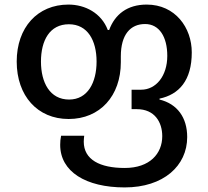

<svg xmlns="http://www.w3.org/2000/svg" viewBox="-20 -569 910 839"><path d="M525 250C694 250 798 156 798 30C798 -55 755 -115 677 -134V-138C762 -156 818 -217 818 -340C818 -448 746 -549 621 -549C536 -549 482 -506 457 -438H451C423 -512 352 -549 279 -549C144 -549 53 -449 53 -300C53 -150 144 -49 280 -49C417 -49 508 -150 508 -297V-323C508 -418 550 -464 614 -464C676 -464 711 -408 711 -325C711 -236 661 -177 597 -177H555V-92H578C656 -92 689 -35 689 26C689 102 635 165 525 165C417 165 346 129 346 50C346 42 347 33 348 24H247C244 38 243 51 243 64C243 181 355 250 525 250ZM282 -134C198 -134 159 -208 159 -300C159 -392 197 -463 281 -463C363 -463 402 -392 402 -300C402 -208 363 -134 282 -134Z"/></svg>

Font: Noto Sans Georgian Medium
Style: Regular
Weight: 500
Designer: Monotype Design Team, Akaki Razmadze
Foundry: Google LLC
Version: Version 2.005